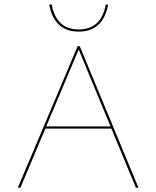

<svg xmlns="http://www.w3.org/2000/svg" viewBox="-20 -873 727 893"><path d="M209 -851 220 -853Q242 -736 346 -736Q451 -736 472 -852L483 -851Q459 -726 346 -726Q233 -726 209 -851ZM612 0 498 -275H191L75 0H63L341 -658H351L624 0ZM195 -285H494L346 -643Z"/></svg>

Font: EauTest Hairline
Style: Regular
Weight: 250
Designer: Christian Thalmann (Catharsis Fonts)
Version: Version 0.001;PS 000.001;hotconv 1.0.88;makeotf.lib2.5.64775